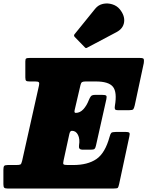

<svg xmlns="http://www.w3.org/2000/svg" viewBox="-62 -1083 848 1103"><path d="M336 -311.5 303 -160Q299 -143 303.2 -139Q307.5 -135 327.5 -135H359Q441.5 -135 491.8 -169.2Q542 -203.5 567.5 -297Q572 -314 577.2 -319.5Q582.5 -325 604 -325H658.5Q679 -325 681.8 -319.2Q684.5 -313.5 680.5 -296.5L622.5 -26Q618.5 -8 614.8 -4Q611 0 590 0H-18.5Q-33 0 -37.8 -4.8Q-42.5 -9.5 -42.5 -25V-107Q-42.5 -124 -38.2 -129.5Q-34 -135 -17.5 -135H30.5Q50 -135 55.5 -138.2Q61 -141.5 65 -158.5L162 -592Q165 -605.5 161.2 -610.2Q157.5 -615 141 -615H109Q93.5 -615 88.5 -618.8Q83.5 -622.5 83.5 -638V-730Q83.5 -744 88.2 -747Q93 -750 107 -750H743Q762 -750 764 -743Q766 -736 764 -720.5L712 -477.5Q708 -461 703.8 -455.5Q699.5 -450 680 -450H616Q600.5 -450 598.2 -456.5Q596 -463 598 -475Q611.5 -553.5 587 -584.2Q562.5 -615 489 -615H430Q416 -615 409.8 -611.5Q403.5 -608 400.5 -595L367.5 -453.5Q364.5 -442 366.5 -438.2Q368.5 -434.5 373 -434.5H373.5Q397.5 -434.5 416.8 -455.2Q436 -476 448.5 -508.5Q454 -522 460.2 -530Q466.5 -538 485.5 -538H524.5Q543.5 -538 548 -533.5Q552.5 -529 549 -513L489.5 -247.5Q486.5 -233 481.5 -228Q476.5 -223 458.5 -223H416Q399.5 -223 394.8 -229.2Q390 -235.5 392 -248Q398 -284 386.2 -307.8Q374.5 -331.5 351.5 -331.5H350.5Q340 -331.5 336 -311.5ZM626 -1030Q656 -993 651 -956Q646 -919 607.5 -898.5L439.5 -809.5Q434 -806 431 -807Q428 -808 424 -812.5L367.5 -870.5Q359 -879.5 368 -888.5L485 -1033Q503 -1055 529.8 -1060.8Q556.5 -1066.5 583 -1058.2Q609.5 -1050 626 -1030Z"/></svg>

Font: Besley* Narrow Fatface
Style: Italic
Weight: 900
Width: 4
Italic angle: -13°
Designer: Owen Earl
Foundry: indestructible type*
Version: Version 3.000; ttfautohint (v1.8.3)